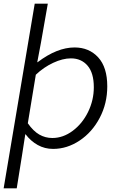

<svg xmlns="http://www.w3.org/2000/svg" viewBox="-29 -806 659 1056"><path d="M162 -786H234L196 -570L176 -464H178Q285 -545 381 -545Q461 -545 511 -490.5Q561 -436 561 -331Q561 -237 519.5 -158Q478 -79 409 -33Q340 13 263 13Q217 13 178.5 -8.5Q140 -30 112 -67H110L92 49L63 230H-9ZM487 -326Q487 -405 452.5 -445Q418 -485 361 -485Q316 -485 263.5 -460.5Q211 -436 168 -395L124 -128Q154 -85 187 -66Q220 -47 259 -47Q318 -47 371 -86.5Q424 -126 455.5 -190.5Q487 -255 487 -326Z"/></svg>

Font: Nebula Sans Book
Style: Regular
Weight: 400
Italic angle: -9°
Designer: Paul D. Hunt for Adobe (as Source Sans)
Foundry: Nebula Entertainment & Broadcasting LLC
Version: Version 1.010